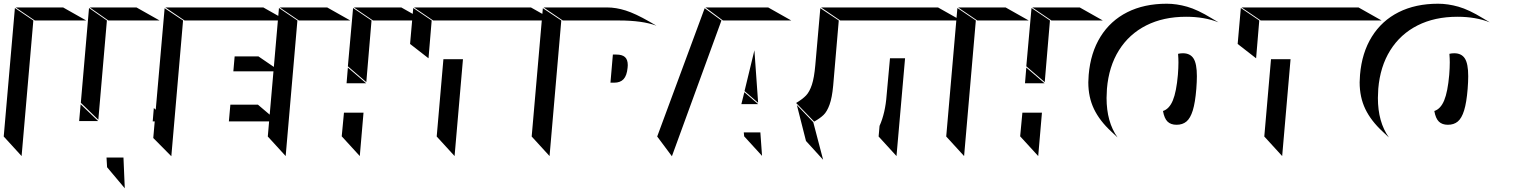

<svg xmlns="http://www.w3.org/2000/svg" viewBox="-102 -846 8202 1031"><path d="M361 -736 237 -806H-18L85 -736ZM755 -736 631 -806H380L480 -736ZM77 -736 -22 -803 -82 -113 14 -8ZM472 -736 376 -803 332 -294 426 -203ZM425 -196 331 -286 323 -196ZM806 -194 724 -266 718 -194ZM568 165 561 0H470L473 52Z M1436 -736 1312 -806H786L889 -736ZM818 -7 881 -736 782 -802 721 -105ZM1403 -463 1286 -543H1158L1151 -463ZM1389 -194 1283 -284H1135L1127 -194Z M1503 -736H1779L1655 -806H1400ZM2177 -736 2053 -806H1798L1901 -736ZM1432 -8 1495 -736 1396 -803 1336 -113ZM1766 -490 1865 -405 1893 -736 1794 -803ZM1759 -399H1864L1766 -483ZM1830 -8 1850 -241H1745L1733 -114Z M2873 -736 2749 -806H2121L2224 -736ZM2199 -533 2216 -736 2117 -803 2100 -610ZM2339 -8 2384 -528H2279L2243 -113Z M2920 -736H3221Q3348 -736 3423 -708L3385 -730Q3310 -773 3258 -789.5Q3206 -806 3158 -806H2817ZM2849 -8 2912 -736 2813 -802 2753 -113ZM3268 -482Q3269 -487 3269 -496Q3269 -526 3254 -539.5Q3239 -553 3208 -553H3189L3176 -402H3196Q3229 -402 3246.5 -421Q3264 -440 3268 -482Z M4147 -736 4023 -806H3686L3780 -736ZM3772 -736 3682 -802 3427 -113 3506 -7ZM3896 -357 3969 -294 3949 -576ZM3879 -287H3969L3895 -351ZM3990 -9 3981 -135H3892L3894 -114Z M5059 -736 4935 -806H4307L4410 -736ZM4402 -736 4303 -802 4276 -496Q4270 -428 4257.5 -390.5Q4245 -353 4226.5 -333.5Q4208 -314 4173 -293L4270 -193Q4302 -211 4320.5 -229Q4339 -247 4352.5 -284Q4366 -321 4372 -386ZM4712 -8 4758 -533H4677L4659 -335Q4652 -239 4621 -170L4616 -113ZM4318 12 4265 -190 4177 -282 4226 -89Z M5146 -736H5422L5298 -806H5043ZM5820 -736 5696 -806H5441L5544 -736ZM5075 -8 5138 -736 5039 -803 4979 -113ZM5409 -490 5508 -405 5536 -736 5437 -803ZM5402 -399H5507L5409 -483ZM5473 -8 5493 -241H5388L5376 -114Z M5742 -404Q5742 -324 5772.5 -260.5Q5803 -197 5866 -139L5899 -108Q5840 -191 5840 -320Q5840 -335 5842 -369Q5852 -489 5906.5 -576Q5961 -663 6053 -709.5Q6145 -756 6267 -756Q6366 -756 6441 -726L6404 -748Q6329 -794 6272.5 -810Q6216 -826 6163 -826Q6042 -826 5951.5 -780.5Q5861 -735 5807.5 -649Q5754 -563 5744 -444Q5742 -416 5742 -404ZM6322 -369Q6325 -408 6325 -437Q6325 -504 6307 -532Q6289 -560 6250 -560Q6236 -560 6224 -557Q6226 -531 6226 -511Q6226 -482 6223 -444Q6215 -353 6196 -307Q6177 -261 6143 -250Q6150 -210 6167.5 -193Q6185 -176 6216 -176Q6248 -176 6269 -193.5Q6290 -211 6303 -253Q6316 -295 6322 -369Z M7317 -736 7193 -806H6565L6668 -736ZM6643 -533 6660 -736 6561 -803 6544 -610ZM6783 -8 6828 -528H6723L6687 -113Z M7199 -404Q7199 -324 7229.5 -260.5Q7260 -197 7323 -139L7356 -108Q7297 -191 7297 -320Q7297 -335 7299 -369Q7309 -489 7363.5 -576Q7418 -663 7510 -709.5Q7602 -756 7724 -756Q7823 -756 7898 -726L7861 -748Q7786 -794 7729.5 -810Q7673 -826 7620 -826Q7499 -826 7408.5 -780.5Q7318 -735 7264.5 -649Q7211 -563 7201 -444Q7199 -416 7199 -404ZM7779 -369Q7782 -408 7782 -437Q7782 -504 7764 -532Q7746 -560 7707 -560Q7693 -560 7681 -557Q7683 -531 7683 -511Q7683 -482 7680 -444Q7672 -353 7653 -307Q7634 -261 7600 -250Q7607 -210 7624.5 -193Q7642 -176 7673 -176Q7705 -176 7726 -193.5Q7747 -211 7760 -253Q7773 -295 7779 -369Z"/></svg>

Font: FFF_HK Layer Middle
Style: Regular
Weight: 400
Italic angle: -5°
Designer: bBox Type GmbH
Foundry: bBox Type GmbH
Version: Version 0.002